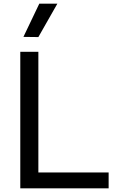

<svg xmlns="http://www.w3.org/2000/svg" viewBox="-20 -1021 674 1041"><path d="M569 0H105V-86H569ZM188 0H90V-740H188ZM291 -1001 188 -820 107 -821 193 -1001Z"/></svg>

Font: Be Vietnam Pro Variable Thin
Style: Regular
Weight: 100
Designer: Lam Bao, Tony Le, Vietanh Nguyen
Foundry: Yellow Type Foundry
Version: Version 1.002